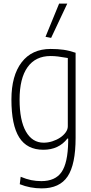

<svg xmlns="http://www.w3.org/2000/svg" viewBox="-20 -819 504 1059"><path d="M231 -616 306 -799H351L262 -610ZM210 220Q146 220 89 197L94 156Q125 169 152 174.5Q179 180 208 180Q285 180 319.5 130Q354 80 356 -36V-55H352Q304 7 219 7Q129 7 86 -61Q43 -129 43 -270Q43 -402 99.5 -475.5Q156 -549 259 -549Q299 -549 330.5 -544.5Q362 -540 397 -528V-59Q397 88 353 154Q309 220 210 220ZM221 -32Q245 -32 268.5 -39.5Q292 -47 311 -59.5Q330 -72 342 -88.5Q354 -105 354 -122V-499Q320 -505 299.5 -507.5Q279 -510 259 -510Q176 -510 132 -448.5Q88 -387 88 -270Q88 -155 123 -93.5Q158 -32 221 -32Z"/></svg>

Font: Encode Sans Compressed
Style: ExtraLight
Weight: 200
Designer: Pablo Impallari, Andres Torresi
Foundry: Pablo Impallari, Andres Torresi
Version: Version 1.000; ttfautohint (v1.00) -l 8 -r 50 -G 200 -x 14 -